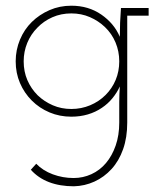

<svg xmlns="http://www.w3.org/2000/svg" viewBox="-20 -403 576 673"><path d="M88 192 107 171Q130 195 165 208Q200 221 238 221Q271 221 300.5 207.5Q330 194 351.5 168.5Q373 143 385.5 107Q398 71 398 27V-45Q398 -59 398.5 -72.5Q399 -86 400 -100Q390 -78 374 -58.5Q358 -39 337 -25Q315 -10 288 -2Q261 6 230 6Q189 6 153.5 -9Q118 -24 91.5 -50.5Q65 -77 50 -112Q35 -147 35 -188Q35 -228 50 -264Q65 -300 91.5 -326Q118 -352 153.5 -367.5Q189 -383 230 -383Q290 -383 335 -352Q380 -321 400 -274Q400 -299 401 -324Q402 -349 404 -375H501V-348H426V27Q426 79 411.5 120Q397 161 371 189.5Q345 218 311 233.5Q277 249 239 250Q190 250 152 235.5Q114 221 88 192ZM230 -356Q194 -356 163.5 -342.5Q133 -329 111 -306Q88 -283 75.5 -252.5Q63 -222 63 -188Q63 -152 76 -122Q89 -92 112 -69Q135 -47 165 -34Q195 -21 230 -21Q265 -21 296 -34Q327 -47 350 -70Q373 -93 385.5 -123Q398 -153 398 -188Q398 -223 385 -254Q372 -285 348 -308Q325 -330 295 -343Q265 -356 230 -356Z"/></svg>

Font: Josefin Slab Light
Style: Regular
Weight: 300
Designer: Santiago Orozco
Foundry: Typemade
Version: Version 2.000